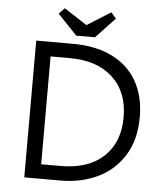

<svg xmlns="http://www.w3.org/2000/svg" viewBox="-59 -928 825 979"><g transform="rotate(5 354.0 -438.5)"><path d="M662 -357Q662 -240 611 -159.5Q560 -79 475.5 -39.5Q391 0 289 0H102V-700H289Q408 -700 492 -658Q576 -616 619 -539Q662 -462 662 -357ZM281 -74Q423 -74 501.5 -147.5Q580 -221 580 -349Q580 -479 500 -552.5Q420 -626 281 -626H182V-74ZM350 -801 471 -877 497 -847 399 -743H303L204 -847L233 -877Z"/></g></svg>

Font: Tilda Sans
Style: Regular
Weight: 400
Designer: ParaType Ltd
Foundry: ParaType Ltd
Version: Version 1.002W